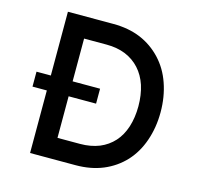

<svg xmlns="http://www.w3.org/2000/svg" viewBox="-102 -809 953 919"><g transform="rotate(15 374.0 -350.0)"><path d="M349 0H124V-700H349Q425 -700 485 -675Q544 -650 588 -603Q632 -556 654 -492Q677 -426 677 -350Q677 -274 654 -208Q632 -144 589 -97Q545 -50 485 -25Q425 0 349 0ZM232 -605V-93L229 -104H344Q396 -104 439 -121Q480 -138 509 -170Q537 -201 552 -247Q567 -294 567 -350Q567 -406 552 -453Q537 -498 508 -530Q479 -562 438 -579Q396 -596 344 -596H226ZM368 -310H53V-384H368Z"/></g></svg>

Font: Rilu
Style: Bold
Weight: 500
Designer: Alí Sinisterra
Foundry: Alí Sinisterra
Version: ""